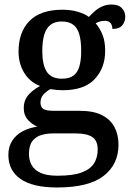

<svg xmlns="http://www.w3.org/2000/svg" viewBox="-20 -590 584 849"><path d="M232 239Q125 239 71 201.5Q17 164 17 95Q17 58 34.5 31.5Q52 5 81 -10Q110 -25 145 -30Q123 -39 104 -59.5Q85 -80 85 -113Q85 -144 102.5 -166.5Q120 -189 157 -210Q112 -227 87 -268Q62 -309 62 -362Q62 -448 110.5 -497.5Q159 -547 257 -547Q294 -547 325.5 -537.5Q357 -528 373 -515Q384 -527 398.5 -540Q413 -553 432 -561.5Q451 -570 473 -570Q504 -570 519 -554Q534 -538 534 -516Q534 -495 521 -478.5Q508 -462 477 -462Q477 -476 469.5 -487Q462 -498 444 -498Q431 -498 421.5 -495Q412 -492 403 -487Q421 -466 433 -437Q445 -408 445 -365Q445 -290 399 -240.5Q353 -191 257 -191Q245 -191 229 -192.5Q213 -194 203 -196Q186 -187 172.5 -172.5Q159 -158 159 -136Q159 -118 170.5 -109Q182 -100 218 -100H332Q394 -100 431.5 -80.5Q469 -61 486.5 -27.5Q504 6 504 50Q504 137 438 188Q372 239 232 239ZM234 187Q303 187 341.5 172.5Q380 158 396 132Q412 106 412 72Q412 31 387.5 15.5Q363 0 316 0H213Q187 0 163 7Q139 14 123.5 33.5Q108 53 108 91Q108 118 120 140Q132 162 159.5 174.5Q187 187 234 187ZM254 -242Q286 -242 304.5 -255.5Q323 -269 331 -296.5Q339 -324 339 -365Q339 -408 331 -437Q323 -466 304 -480.5Q285 -495 253 -495Q222 -495 203 -480Q184 -465 175.5 -436Q167 -407 167 -364Q167 -303 187 -272.5Q207 -242 254 -242Z"/></svg>

Font: Noto Serif Khmer Medium
Style: Regular
Weight: 500
Version: Version 2.003